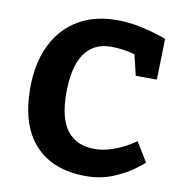

<svg xmlns="http://www.w3.org/2000/svg" viewBox="-81 -793 830 880"><g transform="rotate(10 333.5 -352.5)"><path d="M387.2 -591.8Q307.1 -591.8 264.6 -531Q222.2 -470.2 222.2 -347.2Q222.2 -229 266.1 -173.1Q310.1 -117.2 392.1 -117.2Q436 -117.2 478.5 -132.6Q521 -147.9 551.5 -166.5Q582 -185.1 582 -187L637.2 -97.2Q637.2 -94.2 599.1 -65.2Q561 -36.1 502.9 -12Q444.8 12.2 375 12.2Q222.2 12.2 138.7 -78.4Q55.2 -168.9 55.2 -341.8Q55.2 -458 96.7 -542.5Q138.2 -627 214.1 -671.9Q290 -716.8 392.1 -716.8Q446.3 -716.8 497.6 -706.3Q548.8 -695.8 586.9 -683.3Q625 -670.9 625 -669.9L620.1 -480H522L499 -576.2Q495.1 -577.1 480.5 -581.1Q465.8 -585 440.9 -588.4Q416 -591.8 387.2 -591.8Z"/></g></svg>

Font: Kadwa
Style: Bold
Weight: 700
Designer: Sol Matas
Foundry: Sol Matas
Version: Version 1.001;PS 001.000;hotconv 1.0.70;makeotf.lib2.5.58329